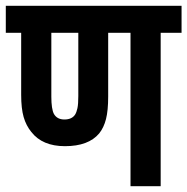

<svg xmlns="http://www.w3.org/2000/svg" viewBox="-20 -642 646 662"><path d="M534 -529V0H430V-529H353V-309Q353 -261 345.5 -231.5Q338 -202 322 -182Q285 -138 204 -138Q126 -138 88 -187Q70 -209 61.5 -238.5Q53 -268 53 -315V-529H0V-622H606V-529ZM202 -230Q228 -230 239 -247Q244 -255 247 -269Q250 -283 250 -311V-529H157V-309Q157 -266 166 -249Q177 -230 202 -230Z"/></svg>

Font: Noto Sans ExtraCondensed SemiBold
Style: Italic
Weight: 600
Width: 2
Italic angle: -12°
Designer: Monotype Design Team
Foundry: Monotype Imaging Inc.
Version: Version 2.013; ttfautohint (v1.8.4.7-5d5b)